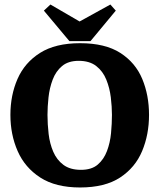

<svg xmlns="http://www.w3.org/2000/svg" viewBox="-20 -820 705 849"><path d="M334 9Q226 9 158 -35Q90 -79 58 -152Q26 -225 26 -312Q26 -399 57.5 -471Q89 -543 157 -586Q225 -629 334 -629Q445 -629 512 -586Q579 -543 609 -471Q639 -399 639 -312Q639 -225 608.5 -152Q578 -79 511 -35Q444 9 334 9ZM338 -69Q385 -69 412 -92Q439 -115 453 -152Q467 -189 471 -231.5Q475 -274 475 -312Q475 -348 470 -389.5Q465 -431 450 -468Q435 -505 405.5 -528Q376 -551 328 -551Q282 -551 254.5 -528Q227 -505 213 -468Q199 -431 194.5 -389.5Q190 -348 190 -312Q190 -271 195 -228Q200 -185 215.5 -149Q231 -113 260.5 -91Q290 -69 338 -69ZM287 -638 174 -773 203 -800 332 -725 468 -800 492 -773 380 -638Z"/></svg>

Font: Manuale ExtraBold
Style: Regular
Weight: 800
Version: Version 1.002